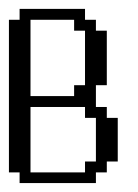

<svg xmlns="http://www.w3.org/2000/svg" viewBox="-20 -410 308 430"><path d="M170.4 -23.9V-48.3H194.8V-146H170.4V-170.4H48.3V-23.9ZM146 -194.8V-219.2H170.4V-341.3H146V-365.7H48.3V-194.8ZM23.9 0V-23.9H0V-365.7H23.9V-390.1H170.4V-365.7H194.8V-341.3H219.2V-219.2H194.8V-170.4H219.2V-146H243.7V-48.3H219.2V-23.9H194.8V0Z"/></svg>

Font: FS Mondwest Regular
Style: Regular
Weight: 400
Designer: NZWStudios2024
Foundry: https://fontstruct.com
Version: Version 1.0